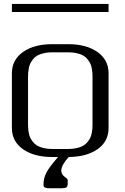

<svg xmlns="http://www.w3.org/2000/svg" viewBox="-20 -812 644 993"><path d="M541.5 -791.5V-750H41.5V-791.5ZM333.5 -541.5H250Q225.1 -541.5 205.1 -536.6Q185.1 -531.7 172.4 -524.4Q159.7 -517.1 150.4 -505.1Q141.1 -493.2 136.2 -482.7Q131.3 -472.2 128.7 -457.5Q126 -442.9 125.5 -433.3Q125 -423.8 125 -410.6V-172.9Q125 -159.7 125.5 -149.9Q126 -140.1 128.7 -125.5Q131.3 -110.8 136.2 -100.3Q141.1 -89.8 150.4 -78.1Q159.7 -66.4 172.4 -58.8Q185.1 -51.3 205.1 -46.4Q225.1 -41.5 250 -41.5H333.5Q358.4 -41.5 378.4 -46.4Q398.4 -51.3 411.1 -58.8Q423.8 -66.4 433.1 -78.1Q442.4 -89.8 447.3 -100.3Q452.1 -110.8 454.8 -125.5Q457.5 -140.1 458 -149.9Q458.5 -159.7 458.5 -172.9V-410.6Q458.5 -423.8 458 -433.3Q457.5 -442.9 454.8 -457.5Q452.1 -472.2 447.3 -482.7Q442.4 -493.2 433.1 -505.1Q423.8 -517.1 411.1 -524.4Q398.4 -531.7 378.4 -536.6Q358.4 -541.5 333.5 -541.5ZM333.5 -583.5Q426.8 -583.5 484.1 -543Q541.5 -502.4 541.5 -433.1V-149.9Q541.5 -80.6 485.1 -40.8Q428.7 -1 335.4 0Q296.9 42.5 296.9 70.8Q296.9 80.6 302 88.9Q307.1 97.2 313.5 101.6Q319.8 106 325 110.8Q330.1 115.7 330.1 119.6V140.6Q329.1 153.3 323.7 156.7Q316.9 161.6 298.8 161.6H236.3Q221.7 161.6 214.6 158.7Q207.5 155.8 206.3 152.1Q205.1 148.4 205.1 140.6Q205.1 108.9 220.5 79.8Q235.8 50.8 280.3 0H250Q156.2 0 98.9 -40.3Q41.5 -80.6 41.5 -149.9V-433.1Q41.5 -502.4 98.9 -543Q156.2 -583.5 250 -583.5Z"/></svg>

Font: Gputeks
Style: Regular
Weight: 500
Version: Version 0.9